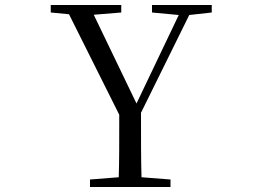

<svg xmlns="http://www.w3.org/2000/svg" viewBox="-20 -748 1040 768"><path d="M588 -698 695 -688 526 -334 355 -689 465 -698V-728H183V-698L256 -691L457 -289C457 -167 457 -111 455 -39L340 -30V0H662V-30L546 -39C544 -114 544 -170 544 -297L737 -688L827 -698V-728H588Z"/></svg>

Font: Harano Aji Mincho TW
Style: Regular
Weight: 400
Foundry: Masamichi Hosoda
Version: HaranoAjiMinchoTW-Regular version 20230610;ttx 4.39.4